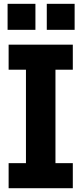

<svg xmlns="http://www.w3.org/2000/svg" viewBox="-20 -995 430 1015"><path d="M25.6 -626.5V-758.9H364.9V-626.5H273.2V-132.5H364.9V0H25.6V-132.5H117.2V-626.5ZM20.1 -974.8H167.3V-837.3H20.1ZM227.3 -974.8H374.5V-837.3H227.3Z"/></svg>

Font: Hepta Slab ExtraLight
Style: Regular
Weight: 200
Designer: Michael LaGattuta
Foundry: Michael LaGattuta
Version: Version 1.100